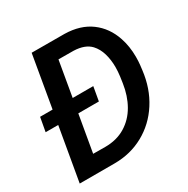

<svg xmlns="http://www.w3.org/2000/svg" viewBox="-162 -853 971 994"><g transform="rotate(-30 324.0 -355.5)"><path d="M34.2 0 89.4 -318.4H14.2L29.3 -401.9H104L157.2 -710.9L353.5 -710.4Q446.8 -708.5 508.3 -663.1Q569.8 -617.7 596.2 -539.1Q614.3 -485.4 614.3 -422.9Q614.3 -395.5 611.8 -374.5L608.4 -346.2Q596.2 -243.7 545.9 -165.3Q495.6 -86.9 416.7 -43.5Q337.9 0 242.2 0ZM243.2 -98.1Q312.5 -98.1 363.8 -129.4Q415 -160.6 445.8 -214.6Q476.6 -268.6 486.8 -337.4L492.2 -374.5Q496.1 -404.3 496.1 -429.7Q496.1 -473.6 485.1 -511Q474.1 -548.3 450.7 -573.7Q418 -608.9 350.6 -611.3L260.3 -611.8L224.1 -401.9H347.2L332.5 -318.4H209.5L171.4 -98.6Z"/></g></svg>

Font: Mardoto Medium
Style: Italic
Weight: 500
Italic angle: -12°
Designer: Christian Robertson, Vahan Hovhannisyan
Foundry: Google
Version: Version 1.000